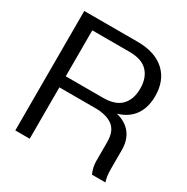

<svg xmlns="http://www.w3.org/2000/svg" viewBox="-163 -851 964 991"><g transform="rotate(30 319.5 -356.0)"><path d="M596.2 -514.2Q596.2 -445.3 564.2 -400.1Q532.2 -355 470.2 -336.9Q526.9 -322.8 556.4 -284.4Q585.9 -246.1 585.9 -187V-71.8Q585.9 -29.8 596.2 0H516.1Q500 -35.2 500 -71.8V-185.1Q500 -251.5 462.6 -278.8Q425.3 -306.2 357.9 -306.2H145V0H59.1V-711.9H376Q481.4 -711.9 538.8 -659.4Q596.2 -606.9 596.2 -514.2ZM367.2 -646H145V-372.1H367.2Q440.4 -372.1 475.1 -408.4Q509.8 -444.8 509.8 -508.8Q509.8 -572.8 475.1 -609.4Q440.4 -646 367.2 -646Z"/></g></svg>

Font: Creato Display
Style: Regular
Weight: 400
Version: Version 1.000